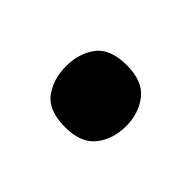

<svg xmlns="http://www.w3.org/2000/svg" viewBox="-45 -258 375 375"><g transform="rotate(-45 142.5 -70.0)"><path d="M57 -70Q57 -116 82 -134.5Q107 -153 143 -153Q178 -153 203 -134.5Q228 -116 228 -70Q228 -26 203 -6.5Q178 13 143 13Q107 13 82 -6.5Q57 -26 57 -70Z"/></g></svg>

Font: Noto Sans Devanagari
Style: Bold
Weight: 700
Version: Version 2.003